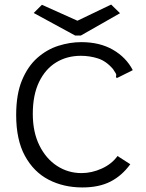

<svg xmlns="http://www.w3.org/2000/svg" viewBox="-20 -813 640 843"><path d="M342 10Q259 10 193.5 -24Q128 -58 89.5 -128.5Q51 -199 51 -308Q51 -399 76.5 -460.5Q102 -522 144 -559Q186 -596 236.5 -612Q287 -628 337 -628Q418 -628 476 -594.5Q534 -561 563 -505L501 -474L492 -470L489 -477Q492 -484 488.5 -490.5Q485 -497 476 -510Q446 -545 410 -556.5Q374 -568 335 -568Q274 -568 226.5 -539Q179 -510 151.5 -453Q124 -396 124 -313Q124 -233 153 -174.5Q182 -116 230.5 -84.5Q279 -53 338 -53Q383 -53 427 -73Q471 -93 496 -128L552 -92Q516 -42 465.5 -16Q415 10 342 10ZM468 -793 507 -755 335 -657H310L128 -756L164 -792L320 -722Z"/></svg>

Font: Inconsolata Expanded
Style: Regular
Weight: 400
Width: 7
Monospace: yes
Designer: Raph Levien, Cyreal, Brenton Simpson
Foundry: Raph Levien, Cyreal, Google
Version: Version 3.000; ttfautohint (v1.8.2.53-6de2)